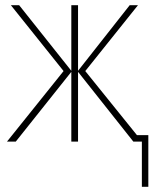

<svg xmlns="http://www.w3.org/2000/svg" viewBox="-20 -548 594 743"><path d="M514 -528 310 -273 510 -25H554V175H529V0H496L282 -270V0H256V-270L41 0H7L226 -273L22 -528H54L256 -274V-528H282V-274L482 -528Z"/></svg>

Font: Noto Sans SemiCondensed Thin
Style: Regular
Weight: 100
Width: 4
Designer: Monotype Design Team
Foundry: Monotype Imaging Inc.
Version: Version 2.013; ttfautohint (v1.8.4.7-5d5b)